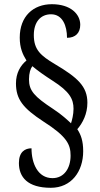

<svg xmlns="http://www.w3.org/2000/svg" viewBox="-20 -780 475 914"><path d="M222 114C320 114 376 36 376 -60C376 -110 365 -139 348 -165C374 -195 396 -238 396 -291C396 -369 349 -411 241 -475C174 -515 141 -543 141 -613C141 -675 173 -712 223 -712C278 -712 299 -657 299 -600C340 -600 362 -624 362 -662C362 -713 316 -760 227 -760C138 -760 74 -702 74 -601C74 -552 88 -521 106 -492C77 -468 56 -432 56 -383C56 -307 90 -265 186 -202C299 -130 316 -92 316 -39C316 21 285 68 230 68C160 68 130 -2 130 -74C99 -74 70 -57 70 -4C70 63 111 114 222 114ZM318 -193C303 -207 275 -234 232 -262C144 -320 118 -348 118 -402C118 -432 125 -453 134 -465C161 -442 193 -420 230 -396C312 -344 330 -308 330 -262C330 -235 323 -208 318 -193Z"/></svg>

Font: Noto Serif Sinhala ExtraCondensed Medium
Style: Regular
Weight: 500
Width: 2
Designer: Jelle Bosma - Monotype Design Team
Foundry: Monotype Imaging Inc.
Version: Version 2.007